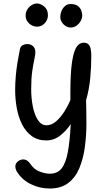

<svg xmlns="http://www.w3.org/2000/svg" viewBox="-20 -792 613 1102"><path d="M94 -508Q97 -525 109 -532Q121 -539 138 -539Q147 -539 155 -536Q163 -533 169.5 -527Q176 -521 179.5 -512.5Q183 -504 183 -493Q183 -478 177 -451Q171 -424 165 -382.5Q159 -341 159 -280Q159 -228 168.5 -180.5Q178 -133 197.5 -103Q217 -73 247 -73Q276 -73 302 -95.5Q328 -118 349.5 -152Q371 -186 384 -218V-263Q384 -310 386 -354.5Q388 -399 393.5 -437Q399 -475 409 -501Q417 -523 430 -535Q443 -547 461 -547Q478 -547 487.5 -537.5Q497 -528 500.5 -511Q504 -494 504 -471Q504 -410 498 -344.5Q492 -279 474 -217Q475 -196 475 -174Q475 -152 475.5 -130Q476 -108 476 -86Q476 -15 467 52Q458 119 435.5 173Q413 227 371.5 258.5Q330 290 265 290Q206 290 154 263.5Q102 237 74 188Q71 181 69.5 175.5Q68 170 68 165Q68 152 74.5 143Q81 134 91.5 128.5Q102 123 112 123Q126 123 136 130Q146 137 156 151Q174 179 206 192Q238 205 266 205Q310 205 334 174Q358 143 369.5 80Q381 17 386 -80Q362 -43 326 -14.5Q290 14 246 14Q196 14 161.5 -11.5Q127 -37 106 -79.5Q85 -122 76 -173Q67 -224 67 -275Q67 -314 70.5 -354.5Q74 -395 80.5 -434.5Q87 -474 94 -508ZM193 -639Q167 -639 147 -657.5Q127 -676 127 -702Q127 -721 136.5 -737Q146 -753 161.5 -762.5Q177 -772 193 -772Q213 -772 234 -754.5Q255 -737 255 -705Q255 -687 246.5 -672Q238 -657 224 -648Q210 -639 193 -639ZM387 -634Q363 -634 344.5 -652.5Q326 -671 326 -696Q326 -712 333 -729Q340 -746 353.5 -757.5Q367 -769 384 -769Q414 -769 428.5 -756.5Q443 -744 447.5 -729Q452 -714 452 -705Q452 -688 443 -671.5Q434 -655 419 -644.5Q404 -634 387 -634Z"/></svg>

Font: Playpen Sans Arabic
Style: Regular
Weight: 400
Designer: Azza Alameddine, Laura Meseguer, Veronika Burian, José Scaglione
Foundry: TypeTogether
Version: Version 2.000